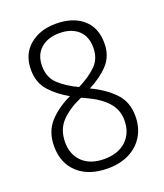

<svg xmlns="http://www.w3.org/2000/svg" viewBox="-136 -815 782 916"><g transform="rotate(-20 255.5 -357.0)"><path d="M255 -724Q341 -724 391.5 -680.5Q442 -637 442 -558Q442 -493 403 -451Q364 -409 303 -378Q373 -345 417.5 -299Q462 -253 462 -181Q462 -123 436 -80Q410 -37 363.5 -13.5Q317 10 255 10Q158 10 103 -40.5Q48 -91 48 -176Q48 -251 91 -298Q134 -345 201 -376Q144 -408 106.5 -450Q69 -492 69 -558Q69 -635 121 -679.5Q173 -724 255 -724ZM255 -676Q197 -676 161 -644.5Q125 -613 125 -556Q125 -499 161 -464.5Q197 -430 257 -402Q313 -430 349 -464.5Q385 -499 385 -556Q385 -614 350 -645Q315 -676 255 -676ZM104 -176Q104 -114 143.5 -76Q183 -38 254 -38Q324 -38 365 -76.5Q406 -115 406 -180Q406 -233 371 -272Q336 -311 268 -342L248 -351Q183 -323 143.5 -282.5Q104 -242 104 -176Z"/></g></svg>

Font: Noto Sans Arabic UI SmCn Lt
Style: Regular
Weight: 300
Width: 4
Designer: Monotype Design Team, Nadine Chahine and Nizar Qandah
Foundry: Monotype Imaging Inc.
Version: Version 2.010; ttfautohint (v1.8.4.7-5d5b)